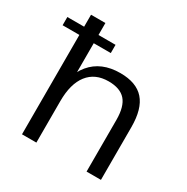

<svg xmlns="http://www.w3.org/2000/svg" viewBox="-188 -884 1002 1029"><g transform="rotate(30 313.5 -370.0)"><path d="M483.8 -319.5Q483.8 -402.2 450.4 -440.2Q417 -478.1 345.2 -478.1Q262.2 -478.1 217.7 -421Q173.1 -363.9 173.1 -256.7L132.8 -186.7L133.8 -253.2Q133.8 -396 197 -471.9Q260.3 -547.9 377.6 -547.9Q477.1 -547.9 524.9 -493.7Q572.7 -439.5 572.7 -326V0H483.8ZM84.2 -740H173.1V-363.4V0H84.2ZM278.6 -665.9V-615H-19.6V-665.9Z"/></g></svg>

Font: Pathway Extreme 8pt Thin
Style: Regular
Weight: 100
Designer: Eduardo Rodriguez Tunni
Foundry: Eduardo Rodriguez Tunni
Version: Version 1.000